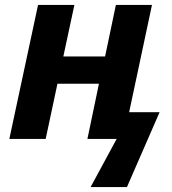

<svg xmlns="http://www.w3.org/2000/svg" viewBox="-20 -566 700 782"><path d="M18 0H166L214 -225H383L336 0H455L349 196H497L630 -109H506L599 -546H452L408 -336H238L283 -546H135Z"/></svg>

Font: BC Sans
Style: Bold Italic
Weight: 700
Italic angle: -12°
Designer: Monotype Design Team
Province of B.C.
Foundry: Monotype Imaging Inc.
Version: Version 2.000;GOOG;noto-source:20170915:90ef993387c0